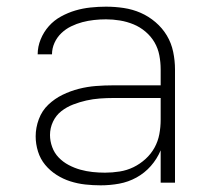

<svg xmlns="http://www.w3.org/2000/svg" viewBox="-20 -548 640 576"><path d="M282 8Q259 8 236 5.5Q213 3 191 -4Q169 -11 149.5 -23.5Q130 -36 115.5 -53.5Q101 -71 94 -93.5Q87 -116 87 -139Q87 -165 96.5 -190.5Q106 -216 125 -234Q144 -252 167.5 -263.5Q191 -275 216.5 -281.5Q242 -288 268 -290Q294 -292 320 -292H462V-340Q462 -361 458 -382Q454 -403 443.5 -421Q433 -439 416.5 -453Q400 -467 380.5 -475Q361 -483 340 -486.5Q319 -490 298 -490Q280 -490 262 -488Q244 -486 227 -481.5Q210 -477 193.5 -469Q177 -461 164 -448.5Q151 -436 143.5 -419.5Q136 -403 136 -385H93Q93 -408 102 -430Q111 -452 126.5 -469.5Q142 -487 163 -498.5Q184 -510 206 -516.5Q228 -523 251.5 -525.5Q275 -528 298 -528Q325 -528 351.5 -524Q378 -520 402 -509.5Q426 -499 446.5 -481.5Q467 -464 480.5 -441.5Q494 -419 499.5 -392.5Q505 -366 505 -340V0H462V-97Q451 -71 432.5 -50Q414 -29 389.5 -15.5Q365 -2 337.5 3Q310 8 282 8ZM295 -30Q317 -30 339 -33.5Q361 -37 380.5 -46.5Q400 -56 416.5 -71Q433 -86 443.5 -105Q454 -124 458 -145.5Q462 -167 462 -189V-254H320Q300 -254 279.5 -252.5Q259 -251 239 -246.5Q219 -242 199.5 -234.5Q180 -227 164 -214.5Q148 -202 139 -183Q130 -164 130 -143Q130 -125 136.5 -107Q143 -89 156 -75.5Q169 -62 186 -53Q203 -44 221 -39Q239 -34 257.5 -32Q276 -30 295 -30Z"/></svg>

Font: Iosevka Aile Extralight
Style: Regular
Weight: 200
Designer: Belleve Invis
Foundry: Belleve Invis
Version: Version 31.1.0; ttfautohint (v1.8.4)